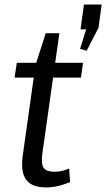

<svg xmlns="http://www.w3.org/2000/svg" viewBox="-20 -816 467 844"><path d="M183 8Q120 8 95 -26Q70 -60 80 -132L136 -530L181 -670H241L166 -140Q160 -95 172 -78Q184 -61 220 -61Q236 -61 252 -64.5Q268 -68 284 -75L288 -16Q272 -9 254.5 -3.5Q237 2 218.5 5Q200 8 183 8ZM54 -540H345L336 -475H44ZM427 -796 413 -694 361 -593 332 -601 383 -765 399 -687H334L349 -796Z"/></svg>

Font: Pathway Extreme SemiCondensed
Style: Italic
Weight: 400
Width: 4
Italic angle: -8°
Version: Version 1.001;gftools[0.9.26]